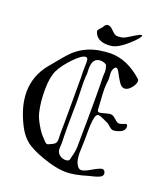

<svg xmlns="http://www.w3.org/2000/svg" viewBox="-169 -1083 1034 1191"><g transform="rotate(20 348.0 -487.0)"><path d="M338.9 -953.1Q338.9 -953.1 343.8 -953.1Q359.4 -953.1 379.9 -931.2Q400.4 -909.2 417 -908.2H425.8Q447.3 -908.2 462.4 -915Q477.5 -921.9 501.5 -937.5Q525.4 -953.1 545.9 -962.9Q553.7 -966.8 558.6 -966.8Q562.5 -966.8 562.5 -963.9Q562.5 -947.3 505.9 -897Q449.2 -846.7 410.2 -839.8Q395.5 -836.9 380.9 -836.9Q308.6 -836.9 291 -890.6Q290 -892.6 290 -895.5Q290 -900.4 293.5 -905.3Q296.9 -910.2 302.7 -916Q308.6 -921.9 311.5 -925.8Q313.5 -928.7 317.4 -934.6Q321.3 -940.4 323.2 -943.4Q325.2 -946.3 329.6 -949.2Q334 -952.1 338.9 -953.1ZM293.9 -225.6Q293.9 -231.4 294.4 -269.5Q294.9 -307.6 294.9 -391.1Q294.9 -474.6 294.9 -590.8Q293.9 -605.5 293.9 -627.9Q293.9 -635.7 294.4 -657.2Q294.9 -678.7 294.9 -696.3Q294.9 -720.7 279.3 -720.7Q253.9 -720.7 203.6 -668Q153.3 -615.2 131.8 -570.3Q110.4 -523.4 110.4 -441.4Q110.4 -359.4 126 -294.9Q131.8 -267.6 157.7 -222.7Q183.6 -177.7 207 -156.2Q210 -153.3 216.8 -145.5Q223.6 -137.7 229 -133.8Q234.4 -129.9 239.3 -129.9Q242.2 -129.9 246.1 -131.8Q276.4 -144.5 285.6 -153.3Q294.9 -162.1 294.9 -183.6Q294.9 -188.5 294.4 -199.7Q293.9 -210.9 293.9 -225.6ZM321.3 -659.2Q321.3 -653.3 321.8 -642.6Q322.3 -631.8 322.3 -627Q322.3 -624 320.8 -606.9Q319.3 -589.8 319.3 -569.3Q319.3 -548.8 320.8 -504.9Q322.3 -460.9 322.3 -438.5Q322.3 -427.7 321.3 -375.5Q320.3 -323.2 320.3 -276.4Q320.3 -248 320.8 -224.1Q321.3 -200.2 321.8 -186.5Q322.3 -172.9 322.3 -169.9Q322.3 -161.1 321.3 -147.9Q320.3 -134.8 320.3 -130.9Q320.3 -106.4 337.9 -91.3Q355.5 -76.2 378.9 -76.2Q402.3 -76.2 405.3 -92.8Q406.2 -101.6 412.6 -123Q418.9 -144.5 420.9 -179.7Q420.9 -180.7 420.9 -204.1Q420.9 -227.5 421.4 -264.6Q421.9 -301.8 422.4 -344.2Q422.9 -386.7 422.9 -434.6Q422.9 -482.4 422.9 -518.6Q422.9 -561.5 422.4 -588.9Q421.9 -616.2 421.4 -627Q420.9 -637.7 420.9 -640.6Q420.9 -649.4 421.9 -660.6Q422.9 -671.9 422.9 -675.8Q422.9 -692.4 415 -713.9Q413.1 -720.7 400.4 -725.6Q387.7 -730.5 374 -730.5Q321.3 -730.5 321.3 -659.2ZM570.3 -618.2Q550.8 -618.2 533.7 -644Q516.6 -669.9 503.4 -696.3Q490.2 -722.7 480.5 -722.7Q472.7 -722.7 465.3 -710Q458 -697.3 458 -678.7Q458 -673.8 459 -662.1Q460 -650.4 460 -643.6Q460 -630.9 457.5 -613.3Q455.1 -595.7 455.1 -572.3Q455.1 -546.9 458.5 -502Q461.9 -457 461.9 -441.4Q461.9 -424.8 476.6 -424.8Q484.4 -424.8 509.3 -432.1Q534.2 -439.5 546.9 -439.5Q562.5 -439.5 582 -420.9Q601.6 -402.3 613.3 -402.3Q622.1 -402.3 637.7 -408.7Q653.3 -415 657.2 -415Q667 -415 667 -398.4Q667 -374 640.6 -362.3Q614.3 -350.6 594.7 -350.6Q581.1 -350.6 565.4 -365.7Q549.8 -380.9 540 -383.8Q535.2 -385.7 511.7 -397Q488.3 -408.2 478.5 -408.2Q468.8 -408.2 462.9 -398.9Q457 -389.6 453.1 -362.3Q449.2 -335 449.2 -286.1V-240.2Q449.2 -220.7 447.8 -191.9Q446.3 -163.1 446.3 -150.4Q446.3 -128.9 449.7 -107.9Q453.1 -86.9 464.4 -68.8Q475.6 -50.8 492.2 -50.8Q510.7 -50.8 554.7 -76.7Q598.6 -102.5 613.3 -102.5Q625 -102.5 629.9 -93.8Q634.8 -85 634.8 -77.1Q634.8 -69.3 629.4 -63Q624 -56.6 613.8 -52.2Q603.5 -47.9 594.7 -44.9Q585.9 -42 570.8 -38.6Q555.7 -35.2 548.8 -33.2Q463.9 -6.8 407.2 -6.8Q358.4 -6.8 296.9 -24.4Q204.1 -51.8 150.9 -84.5Q97.7 -117.2 63.5 -185.5Q7.8 -294.9 7.8 -390.6Q7.8 -498 78.1 -585Q156.2 -681.6 184.6 -709Q249 -768.6 338.9 -786.1Q385.7 -793.9 418.9 -793.9Q528.3 -793.9 629.9 -702.1Q634.8 -697.3 634.8 -689.5Q634.8 -668.9 613.8 -643.6Q592.8 -618.2 570.3 -618.2Z"/></g></svg>

Font: Isabella
Style: Medium
Weight: 500
Designer: John Stracke
Version: Version 001.202